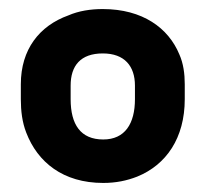

<svg xmlns="http://www.w3.org/2000/svg" viewBox="-20 -741 456 424"><path d="M26 -522C26 -496 29 -471 38 -448C63 -383 119 -337 208 -337C236 -337 260 -342 283 -351C347 -377 388 -436 388 -522V-555C388 -578 385 -601 376 -621C352 -679 295 -721 207 -721C180 -721 154 -717 131 -707C67 -684 26 -632 26 -555ZM136 -522V-552C136 -596 158 -623 207 -623C255 -623 278 -595 278 -552V-522C278 -468 256 -433 208 -433C158 -433 136 -466 136 -522Z"/></svg>

Font: Asimov Pro
Style: Ult
Weight: 900
Designer: Google
Version: Version 2.000980; 2014